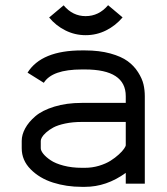

<svg xmlns="http://www.w3.org/2000/svg" viewBox="-20 -706 640 738"><path d="M306.6 -61Q334.5 -61 360.6 -68.8Q386.7 -76.7 404.8 -88.1Q422.9 -99.6 436.5 -112.1Q450.2 -124.5 456.8 -134.3Q463.4 -144 463.4 -147.9V-237.3H294.4Q259.3 -237.3 230.7 -231.2Q202.1 -225.1 185.3 -216.1Q168.5 -207 157 -196.5Q145.5 -186 141.1 -178Q136.7 -169.9 136.7 -164.6V-136.2Q136.7 -127 146.5 -114.7Q156.2 -102.5 174.6 -90.1Q192.9 -77.6 224.6 -69.3Q256.3 -61 294.4 -61ZM63.5 -164.6Q63.5 -188 76.7 -212.4Q89.8 -236.8 116 -259.3Q142.1 -281.7 188.7 -296.1Q235.4 -310.5 294.4 -310.5H463.4V-336.4Q463.4 -439 306.6 -439H294.4Q180.2 -439 148.4 -387.7L85.9 -426.8Q139.6 -512.2 294.4 -512.2H306.6Q361.8 -512.2 404.1 -500.5Q446.3 -488.8 470.7 -470.9Q495.1 -453.1 510.7 -428.5Q526.4 -403.8 531.5 -381.8Q536.6 -359.9 536.6 -336.4V0H463.4V-41.5Q389.2 12.2 306.6 12.2H294.4Q235.4 12.2 183.8 -4.2Q132.3 -20.5 97.9 -55.2Q63.5 -89.8 63.5 -136.2ZM309.1 -570.8Q268.1 -570.8 231.7 -588.9Q195.3 -606.9 168.9 -638.7L224.6 -685.5Q259.3 -644 309.1 -644Q359.9 -644 395.5 -686L451.2 -639.2Q424.3 -607.4 387.7 -589.1Q351.1 -570.8 309.1 -570.8Z"/></svg>

Font: Anka/Coder
Style: Regular
Weight: 400
Monospace: yes
Version: Version 001.100